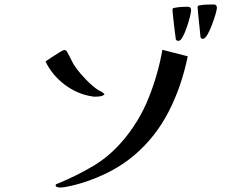

<svg xmlns="http://www.w3.org/2000/svg" viewBox="-20 -840 1040 856"><path d="M446 -420Q440 -413 428.5 -411Q417 -409 408 -409Q404 -409 400 -409Q396 -409 392 -410Q325 -420 268.5 -462.5Q212 -505 183 -566Q190 -571 208 -583Q226 -595 244 -606Q262 -617 267 -617Q275 -617 279 -609Q290 -590 299 -570.5Q308 -551 322 -533Q340 -509 366 -482.5Q392 -456 417 -439Q425 -435 432.5 -431Q440 -427 446 -420ZM817 -589Q789 -452 730.5 -339.5Q672 -227 577.5 -147Q483 -67 344 -24Q325 -18 295 -11Q265 -4 247 -4Q243 -4 235.5 -6Q228 -8 228 -13Q228 -18 233 -20Q238 -22 241 -23Q323 -57 395.5 -100Q468 -143 526 -211Q600 -297 642.5 -403Q685 -509 704 -618ZM832 -794Q832 -786 826.5 -764Q821 -742 812.5 -717.5Q804 -693 794.5 -675.5Q785 -658 776 -658Q767 -658 764 -664Q764 -664 761.5 -683Q759 -702 756 -727Q753 -752 751 -772.5Q749 -793 749 -796Q749 -805 758 -805Q772 -808 787.5 -809Q803 -810 817 -810Q832 -810 832 -794ZM947 -805Q947 -797 940.5 -775Q934 -753 924.5 -728Q915 -703 904.5 -685Q894 -667 885 -667Q876 -667 874 -674Q874 -676 872 -694.5Q870 -713 867.5 -738Q865 -763 863 -783.5Q861 -804 861 -808Q861 -816 870 -816Q885 -819 901 -819.5Q917 -820 933 -820Q947 -820 947 -805Z"/></svg>

Font: Kaisei Opti Medium
Style: Regular
Weight: 500
Designer: Font-Kai, 金井和夫
Foundry: KAZUO KANAI
Version: Version 5.003